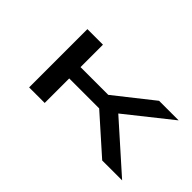

<svg xmlns="http://www.w3.org/2000/svg" viewBox="-49 -833 1165 1165"><g transform="rotate(45 534.0 -250.0)"><path d="M209.5 0V-500H343V-307.5H581L824.5 -500H992.5L704 -270.5L1007.5 0H836.5L600 -210.5H343V0Z"/></g></svg>

Font: Trispace Expanded Medium
Style: Regular
Weight: 500
Width: 7
Designer: Tyler Finck
Foundry: Etcetera Type Company
Version: Version 1.210; ttfautohint (v1.8.3)